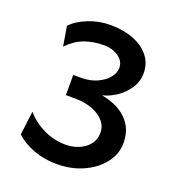

<svg xmlns="http://www.w3.org/2000/svg" viewBox="-134 -831 866 949"><g transform="rotate(20 299.5 -356.5)"><path d="M196.8 -429.7H237.8Q283.7 -429.7 320.1 -445.8Q356.4 -461.9 377.7 -487.3Q398.9 -512.7 398.9 -540Q398.9 -565.9 382.8 -583.7Q366.7 -601.6 342 -610.8Q317.4 -620.1 291.5 -620.1Q235.4 -620.1 189.2 -603.5Q143.1 -586.9 101.6 -544.4L84.5 -647Q113.8 -680.2 169.7 -702.6Q225.6 -725.1 286.6 -725.1Q353.5 -725.1 406.5 -704.8Q459.5 -684.6 490.2 -646.7Q521 -608.9 521 -556.6Q521 -512.2 496.3 -475.6Q471.7 -439 435.5 -415.3Q399.4 -391.6 364.7 -384.3Q390.6 -379.9 421.9 -368.4Q453.1 -356.9 481.2 -335.4Q509.3 -314 527.3 -280.3Q545.4 -246.6 545.4 -197.8Q545.4 -140.6 508.5 -92.8Q471.7 -44.9 409.2 -16.4Q346.7 12.2 269.5 12.2Q204.6 12.2 148.4 -8.5Q92.3 -29.3 53.7 -64.9L69.3 -189.5Q109.4 -144.5 163.8 -118.7Q218.3 -92.8 279.3 -92.8Q314.9 -92.8 347.4 -106.2Q379.9 -119.6 400.4 -145.3Q420.9 -170.9 420.9 -207.5Q420.9 -257.3 371.3 -290.5Q321.8 -323.7 237.8 -323.7H196.8Z"/></g></svg>

Font: Kanchenjunga
Style: Bold
Weight: 700
Designer: Becca Hirsbrunner Spalinger
Foundry: SIL International
Version: Version 2.001